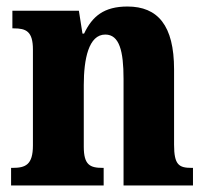

<svg xmlns="http://www.w3.org/2000/svg" viewBox="-20 -569 634 589"><path d="M14 0H298V-54H295C256 -54 237 -63 237 -119V-308C237 -388 252 -463 303 -463C346 -463 359 -413 359 -327V0H572V-54H568C529 -54 514 -63 514 -125V-356C514 -491 464 -549 371 -549C299 -549 263 -519 238 -466H233L222 -536H18V-482H22C60 -482 81 -473 81 -417V-123C81 -63 58 -54 18 -54H14Z"/></svg>

Font: Noto Serif Condensed ExtraBold
Style: Regular
Weight: 800
Width: 3
Designer: Monotype Design Team
Foundry: Monotype Imaging Inc.
Version: Version 2.013